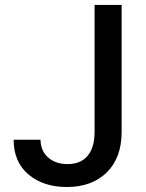

<svg xmlns="http://www.w3.org/2000/svg" viewBox="-20 -747 592 777"><path d="M362.8 -727.1H472.2V-211.4Q471.7 -107.4 411.6 -48.8Q351.6 9.8 250.5 9.8Q155.3 9.8 95.2 -41Q35.2 -91.8 35.2 -181.6H144Q144.5 -136.7 174.6 -109.9Q204.6 -83 253.4 -83Q306.2 -83 334.2 -116Q362.3 -148.9 362.8 -211.4Z"/></svg>

Font: Karasuma Gothic
Style: Regular
Weight: 500
Designer: Rasmus Andersson / Ryoko Nishizuka
Foundry: Genbu
Version: Version 1.00